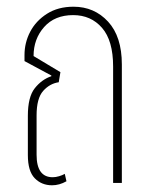

<svg xmlns="http://www.w3.org/2000/svg" viewBox="-20 -545 447 572"><path d="M135 7Q104 7 83.5 -14Q63 -35 63 -83V-200Q63 -256 83.5 -282Q104 -308 133 -318V-320L53 -363V-381Q53 -418 70 -450.5Q87 -483 120 -504Q153 -525 199 -525Q261 -525 302 -480.5Q343 -436 343 -353V0H317V-347Q317 -424 284 -462Q251 -500 198 -500Q143 -500 111.5 -464.5Q80 -429 80 -378L160 -330L155 -300Q128 -296 108.5 -274Q89 -252 89 -201V-84Q89 -17 137 -17Q146 -17 156 -20Q166 -23 173 -27L178 -5Q157 7 135 7Z"/></svg>

Font: Noto Sans Thai UI ExtCond Thin
Style: Regular
Weight: 100
Width: 2
Designer: Monotype Design Team
Foundry: Monotype Imaging Inc.
Version: Version 2.000